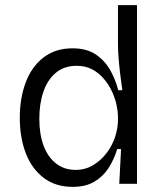

<svg xmlns="http://www.w3.org/2000/svg" viewBox="-20 -715 636 747"><path d="M263 12Q196 12 150 -23Q104 -58 80.5 -118.5Q57 -179 57 -257Q57 -334 80.5 -395.5Q104 -457 150 -492Q196 -527 262 -527Q318 -527 353.5 -502.5Q389 -478 409.5 -441Q430 -404 440 -364H456Q452 -392 448 -424Q444 -456 441.5 -487.5Q439 -519 439 -544V-695H513V-255V0H444L451 -135H436Q424 -95 402.5 -61.5Q381 -28 347 -8Q313 12 263 12ZM274 -54Q312 -54 342.5 -72.5Q373 -91 395 -120Q417 -149 428 -183Q439 -217 439 -249V-259Q439 -280 433.5 -306.5Q428 -333 415.5 -359.5Q403 -386 383.5 -409Q364 -432 338 -445.5Q312 -459 278 -459Q230 -459 197.5 -432Q165 -405 149 -358.5Q133 -312 133 -253Q133 -193 149.5 -148.5Q166 -104 198 -79Q230 -54 274 -54Z"/></svg>

Font: Bricolage Grotesque 96pt ExtraBold Light
Style: Regular
Weight: 300
Version: Version 1.001;gftools[0.9.33.dev8+g029e19f]